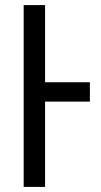

<svg xmlns="http://www.w3.org/2000/svg" viewBox="-20 -734 396 754"><path d="M73 0V-714H157V-411H333V-335H157V0Z"/></svg>

Font: Noto Sans ExtraCondensed
Style: Regular
Weight: 400
Width: 2
Designer: Monotype Design Team
Foundry: Monotype Imaging Inc.
Version: Version 2.013